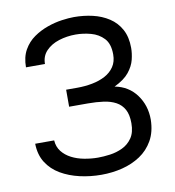

<svg xmlns="http://www.w3.org/2000/svg" viewBox="-81 -787 788 867"><g transform="rotate(-10 313.0 -353.5)"><path d="M315 8Q264 8 216 -3Q168 -14 129.5 -36.5Q91 -59 68 -95Q45 -131 44 -182H131Q133 -152 149.5 -131Q166 -110 192 -96.5Q218 -83 250 -77Q282 -71 313 -71Q338 -71 368 -75Q398 -79 425.5 -92Q453 -105 470.5 -130.5Q488 -156 488 -198Q488 -237 475 -261Q462 -285 438 -298Q414 -311 381.5 -315.5Q349 -320 310 -320H224V-398H275Q311 -398 344.5 -404.5Q378 -411 404 -425Q430 -439 445.5 -462Q461 -485 461 -518Q461 -567 437.5 -592Q414 -617 379 -626.5Q344 -636 309 -636Q269 -636 232.5 -624.5Q196 -613 173 -589Q150 -565 150 -529H63Q63 -576 81.5 -608.5Q100 -641 129.5 -661.5Q159 -682 193 -694Q227 -706 259.5 -710.5Q292 -715 315 -715Q360 -715 401 -705.5Q442 -696 475 -674.5Q508 -653 527 -618Q546 -583 546 -533Q546 -508 539 -479.5Q532 -451 510 -423.5Q488 -396 442 -374Q505 -362 541 -313Q577 -264 577 -199Q576 -143 553.5 -103.5Q531 -64 494 -39.5Q457 -15 411 -3.5Q365 8 315 8Z"/></g></svg>

Font: Onest
Style: Regular
Weight: 400
Designer: Dmitri Voloshin, Andrey Kudryavtsev
Foundry: Dmitri Voloshin, Andrey Kudryavtsev
Version: Version 1.000;gftools[0.9.33]